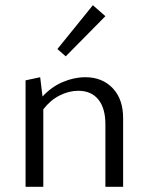

<svg xmlns="http://www.w3.org/2000/svg" viewBox="-20 -716 570 736"><path d="M232 -500 200 -528 336 -696 384 -654ZM452 -263V0H384V-240Q384 -301 357 -334.5Q330 -368 280 -368Q244 -368 208.5 -350Q173 -332 146 -297V0H78V-408L134 -420L143 -346Q177 -383 220.5 -401.5Q264 -420 307 -420Q372 -420 412 -378Q452 -336 452 -263Z"/></svg>

Font: Ysabeau Infant
Style: Regular
Weight: 400
Designer: Christian Thalmann (Catharsis Fonts)
Version: Version 0.003